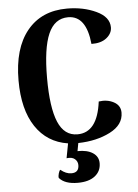

<svg xmlns="http://www.w3.org/2000/svg" viewBox="-61 -759 742 1033"><g transform="rotate(-5 309.5 -242.5)"><path d="M584 -129Q584 -63 510.5 -25.5Q437 12 338 14L330 57Q382 56 412.5 76Q443 96 443 132Q443 175 410 201Q377 227 317 227Q247 227 217 192Q215 182 219.5 167Q224 152 229 149Q258 173 287 173Q328 173 328 132Q328 112 312.5 99Q297 86 268 90L283 11Q171 -6 109 -99Q47 -192 47 -349Q47 -522 124.5 -617Q202 -712 340 -712Q428 -712 497.5 -679.5Q567 -647 567 -591Q567 -558 537 -534Q507 -510 455 -511Q440 -665 342 -665Q269 -665 235 -587Q201 -509 201 -349Q201 -189 234 -111Q267 -33 338 -33Q446 -33 467 -199Q512 -206 548 -187Q584 -168 584 -129Z"/></g></svg>

Font: Arima Koshi Bold
Style: Regular
Weight: 700
Designer: Joana Correia and Natanael Gama
Foundry: NDISCOVER
Version: Version 1.019;PS 001.019;hotconv 1.0.88;makeotf.lib2.5.64775